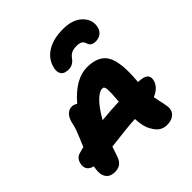

<svg xmlns="http://www.w3.org/2000/svg" viewBox="-256 -1109 1283 1283"><g transform="rotate(-45 385.5 -467.0)"><path d="M546.9 -939.9Q633.3 -939.9 680.4 -897.2Q727.5 -854.5 721.2 -796.9Q716.8 -762.2 695.6 -744.1Q674.3 -726.1 643.1 -726.1Q600.1 -726.1 590.8 -758.8Q585.9 -776.9 573 -786.4Q560.1 -795.9 530.8 -795.9Q499 -795.9 481.2 -786.4Q463.4 -776.9 451.2 -759.8Q424.3 -721.2 381.8 -721.2Q341.3 -721.2 326.2 -743.7Q311 -766.1 321.8 -805.2Q337.4 -867.2 395.5 -903.6Q453.6 -939.9 546.9 -939.9ZM586.9 5.9Q553.7 5.9 530 -10Q506.3 -25.9 486.8 -63Q464.4 -101.1 460.9 -174.8Q388.2 -171.4 224.1 -150.9Q206.1 -100.1 201.2 -83Q190.4 -49.8 170.2 -33.9Q149.9 -18.1 117.2 -18.1Q69.3 -18.1 49.8 -50Q30.3 -82 43 -145Q-19 -161.6 -6.8 -220.2Q2.4 -265.1 43 -274.9Q79.6 -285.2 85 -286.1Q91.8 -303.7 106.4 -337.4Q121.1 -371.1 129.9 -395.5Q138.7 -419.9 144 -445.8Q152.3 -487.3 172.6 -509.8Q192.9 -532.2 222.2 -532.2Q241.2 -532.2 259.8 -519Q368.2 -646 479 -646Q588.9 -646 627.2 -576.4Q665.5 -506.8 650.9 -341.8Q650.9 -340.8 650.4 -338.4Q649.9 -335.9 649.9 -335Q701.2 -333 720 -317.9Q738.8 -302.7 732.9 -272Q727.5 -245.6 707 -223.6Q686.5 -201.7 653.8 -189Q656.7 -168.9 661.9 -145.3Q667 -121.6 669.9 -109.6Q672.9 -97.7 675 -79.3Q677.2 -61 673.8 -51.8Q668.9 -25.4 645.3 -9.8Q621.6 5.9 586.9 5.9ZM449.2 -473.1Q420.9 -473.1 382.1 -433.3Q343.3 -393.6 303.2 -321.8Q397.5 -330.6 466.8 -333Q466.8 -335 467.3 -339.8Q467.8 -344.7 467.8 -347.2Q471.2 -382.8 471.9 -407Q472.7 -431.2 471.7 -444.3Q470.7 -457.5 466.8 -464.1Q462.9 -470.7 459.5 -471.9Q456.1 -473.1 449.2 -473.1Z"/></g></svg>

Font: Shantell Sans Irregular
Style: Italic
Weight: 800
Italic angle: -11.31°
Designer: Stephen Nixon, Anya Danilova, Shantell Martin
Foundry: Arrow Type
Version: Version 1.006;[9816181b4]